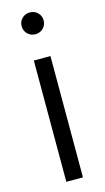

<svg xmlns="http://www.w3.org/2000/svg" viewBox="-113 -753 432 792"><g transform="rotate(-15 102.5 -357.0)"><path d="M138 -518V0H67V-518ZM55 -668Q55 -687 68.5 -700.5Q82 -714 102 -714Q122 -714 135.5 -700.5Q149 -687 149 -668Q149 -648 135.5 -634.5Q122 -621 102 -621Q82 -621 68.5 -634.5Q55 -648 55 -668Z"/></g></svg>

Font: Nacelle Light
Style: Regular
Weight: 300
Designer: Sora Sagano
Foundry: Sora Sagano
Version: Version 1.000;FEAKit 1.0